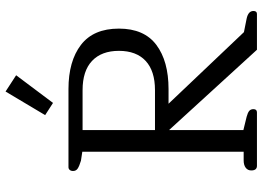

<svg xmlns="http://www.w3.org/2000/svg" viewBox="-150 -818 967 708"><g transform="rotate(-90 334.0 -463.5)"><path d="M264 -781 351 -927 411 -888 309 -752ZM60 -21Q60 -34 70 -41.5Q80 -49 97 -49H129V-644L96 -649Q76 -655 67 -661Q58 -667 58 -678Q58 -686 62 -690.5Q66 -695 72 -695H360Q463 -695 523 -649Q583 -603 583 -509Q583 -416 523 -371Q463 -326 360 -326H306L570 -48L620 -38Q648 -32 648 -13Q648 0 637 0H505L209 -324V-50L258 -38Q273 -34 279.5 -28.5Q286 -23 286 -13Q286 0 274 0H77Q60 0 60 -21ZM356 -376Q427 -376 464 -410.5Q501 -445 501 -509Q501 -573 464 -608Q427 -643 356 -643H209V-376Z"/></g></svg>

Font: Maitree
Style: Regular
Weight: 400
Designer: CadsonDemak Team
Foundry: CadsonDemak
Version: Version 1.000